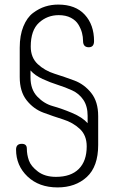

<svg xmlns="http://www.w3.org/2000/svg" viewBox="-20 -751 503 837"><path d="M66 -415V-543Q66 -597 82 -636Q98 -675 124 -694.5Q150 -714 177 -722.5Q204 -731 234 -731Q309 -731 349.5 -687Q390 -643 390 -572Q390 -545 367 -545Q342 -545 342 -573Q342 -590 337.5 -607.5Q333 -625 322 -643.5Q311 -662 289 -673.5Q267 -685 236 -685Q186 -685 150 -652Q114 -619 114 -548Q114 -500 144.5 -471.5Q175 -443 218 -429.5Q261 -416 304 -400Q347 -384 377.5 -346Q408 -308 408 -245V-119Q408 -25 358.5 20.5Q309 66 231 66Q150 66 100 18.5Q50 -29 50 -99Q50 -124 75 -124Q97 -124 97 -103Q97 -77 106 -51.5Q115 -26 145.5 -3Q176 20 224 20Q289 20 323.5 -14.5Q358 -49 358 -113Q358 -161 328 -189Q298 -217 255 -230.5Q212 -244 169 -260Q126 -276 96 -314Q66 -352 66 -415ZM362 -214V-246Q362 -288 343.5 -315.5Q325 -343 294.5 -357Q264 -371 232 -381Q200 -391 166 -406.5Q132 -422 113 -444V-413Q113 -361 142.5 -330Q172 -299 210 -288.5Q248 -278 293.5 -259Q339 -240 362 -214Z"/></svg>

Font: Dosis
Style: Light
Weight: 300
Designer: Edgar Tolentino, Pablo Impallari, Igino Marini
Foundry: Edgar Tolentino, Pablo Impallari, Igino Marini
Version: Version 1.007